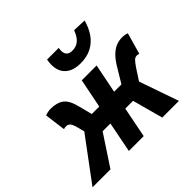

<svg xmlns="http://www.w3.org/2000/svg" viewBox="-218 -942 1144 1144"><g transform="rotate(-45 354.0 -370.0)"><path d="M-45.3 0 155.7 -270.5 142.9 -318.7Q134.6 -349.1 124.7 -358.9Q114.8 -368.7 99.8 -368.7Q93.3 -368.7 88.8 -367.8Q84.3 -367 79.5 -365L62 -498.5Q86 -507.4 110.2 -507.4Q160.9 -507.4 191 -485.4Q221.2 -463.3 236.5 -404.1L260.5 -311.8H323.1L360.1 -496.1H485.3L448.3 -311.8H510.1L565.7 -404.1Q588.8 -442.7 612.2 -465.4Q635.6 -488.1 659.9 -497.8Q684.2 -507.4 711 -507.4Q723.6 -507.4 734.8 -505.2Q746.1 -503 752.4 -500.1L714.2 -365Q710 -367 705.5 -367.8Q700.9 -368.7 695.4 -368.7Q682.4 -368.7 671.4 -358Q660.4 -347.3 641.1 -318.7L596.1 -249.6L682.8 0H542.4L489.7 -193.5H424.2L386 0H260.8L298.9 -193.5H233.4L105.9 0ZM427 -572Q365.5 -572 331.4 -602.4Q297.3 -632.9 297.3 -689.8Q297.3 -699.1 298.4 -709.3Q299.5 -719.5 301.3 -729.7H399.5Q398.5 -722.1 398 -716.9Q397.5 -711.6 397.5 -706.6Q397.5 -683.6 409.8 -671.9Q422.2 -660.3 445.4 -660.3Q467.8 -660.3 485.4 -669Q503 -677.8 516.2 -695.6Q529.3 -713.3 539.3 -739.7L624.1 -736Q610.8 -686.9 585.3 -650Q559.7 -613.2 520.6 -592.6Q481.4 -572 427 -572Z"/></g></svg>

Font: Source Sans 3 VF
Style: Italic
Weight: 200
Italic angle: -11°
Designer: Paul D. Hunt
Foundry: Adobe Systems Incorporated
Version: Version 3.042;hotconv 1.0.118;makeotfexe 2.5.65603